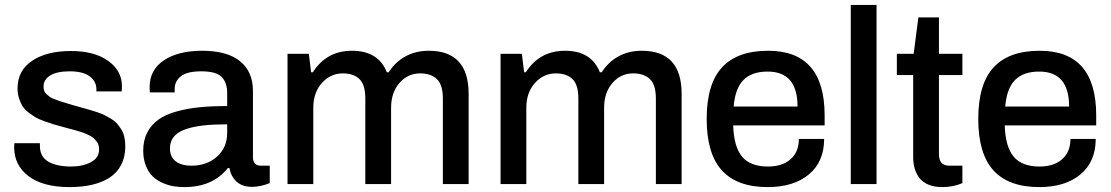

<svg xmlns="http://www.w3.org/2000/svg" viewBox="-20 -743 4483 775"><path d="M261.2 12.2Q153.8 12.2 95.5 -31.7Q37.1 -75.7 37.1 -148.9Q37.1 -152.8 37.6 -158.2Q38.1 -163.6 38.1 -165H141.1V-153.8Q141.1 -109.9 175.5 -90.3Q210 -70.8 266.1 -70.8Q314 -70.8 346.9 -88.4Q379.9 -106 379.9 -139.2Q379.9 -148.9 377.7 -157.2Q375.5 -165.5 369.9 -172.4Q364.3 -179.2 358.9 -184.6Q353.5 -189.9 343.3 -195.1Q333 -200.2 325.4 -203.6Q317.9 -207 304.2 -211.2Q290.5 -215.3 282 -217.8Q273.4 -220.2 257.3 -224.4Q241.2 -228.5 232.9 -231Q208 -237.8 194.8 -241.7Q181.6 -245.6 159.2 -253.7Q136.7 -261.7 124.3 -269Q111.8 -276.4 95.7 -288.6Q79.6 -300.8 71.3 -314Q63 -327.1 56.9 -345.7Q50.8 -364.3 50.8 -386.2Q50.8 -458 109.6 -497.6Q168.5 -537.1 266.1 -537.1Q361.3 -537.1 416.7 -497.3Q472.2 -457.5 472.2 -395Q472.2 -389.6 471.7 -382.3Q471.2 -375 471.2 -374H369.1V-382.8Q369.1 -414.1 342.3 -434.6Q315.4 -455.1 261.2 -455.1Q210 -455.1 182.9 -438.5Q155.8 -421.9 155.8 -394Q155.8 -384.3 158.4 -376.5Q161.1 -368.7 168.5 -362.3Q175.8 -356 181.6 -351.6Q187.5 -347.2 200.9 -342.3Q214.4 -337.4 221.9 -334.7Q229.5 -332 247.6 -326.7Q265.6 -321.3 273.9 -318.8Q285.2 -315.4 305.7 -309.8Q326.2 -304.2 338.9 -300.5Q351.6 -296.9 370.4 -290.8Q389.2 -284.7 401.4 -278.6Q413.6 -272.5 428.2 -263.7Q442.9 -254.9 452.1 -244.4Q461.4 -233.9 469.7 -220.5Q478 -207 481.9 -189.9Q485.8 -172.9 485.8 -152.8Q485.8 -109.9 469 -77.4Q452.1 -44.9 421.6 -25.6Q391.1 -6.3 351.1 2.9Q311 12.2 261.2 12.2Z M724.1 12.2Q701.7 12.2 680.7 8.8Q659.7 5.4 636.7 -4.6Q613.8 -14.6 596.9 -30.5Q580.1 -46.4 569.1 -73.2Q558.1 -100.1 558.1 -134.8Q558.1 -177.2 574.7 -208.7Q591.3 -240.2 619.9 -260.5Q648.4 -280.8 692.4 -293Q736.3 -305.2 785.4 -310.1Q834.5 -314.9 897 -314.9V-367.2Q897 -410.2 874.5 -432.6Q852.1 -455.1 793 -455.1Q734.9 -455.1 710 -435.1Q685.1 -415 685.1 -384.8V-370.1H585Q584 -376 584 -392.1Q584 -460.9 641.6 -499.5Q699.2 -538.1 795.9 -538.1Q897 -538.1 949 -495.8Q1001 -453.6 1001 -376V-108.9Q1001 -74.2 1032.7 -74.2H1068.8V-3.9Q1030.8 11.2 997.1 11.2Q958.5 11.2 935.5 -9.3Q912.6 -29.8 905.8 -64.9H899.9Q838.9 12.2 724.1 12.2ZM752.9 -74.2Q815.4 -74.2 856.2 -111.1Q897 -147.9 897 -206.1V-241.2Q842.3 -241.2 802.2 -236.8Q762.2 -232.4 730.2 -221.7Q698.2 -210.9 682.1 -191.7Q666 -172.4 666 -144Q666 -109.9 689 -92Q711.9 -74.2 752.9 -74.2Z M1140.6 0V-525.9H1226.6L1235.8 -451.2H1242.7Q1297.9 -538.1 1400.9 -538.1Q1507.3 -538.1 1541.5 -451.2H1548.8Q1575.7 -493.2 1616.9 -515.6Q1658.2 -538.1 1710.9 -538.1Q1871.6 -538.1 1871.6 -363.8V0H1767.6V-345.2Q1767.6 -400.9 1743.4 -423.8Q1719.2 -446.8 1675.8 -446.8Q1626 -446.8 1592.3 -408Q1558.6 -369.1 1558.6 -308.1V0H1454.6V-345.2Q1454.6 -400.9 1430.9 -423.8Q1407.2 -446.8 1363.8 -446.8Q1314 -446.8 1279.3 -408Q1244.6 -369.1 1244.6 -308.1V0Z M2000.5 0V-525.9H2086.4L2095.7 -451.2H2102.5Q2157.7 -538.1 2260.7 -538.1Q2367.2 -538.1 2401.4 -451.2H2408.7Q2435.5 -493.2 2476.8 -515.6Q2518.1 -538.1 2570.8 -538.1Q2731.4 -538.1 2731.4 -363.8V0H2627.4V-345.2Q2627.4 -400.9 2603.3 -423.8Q2579.1 -446.8 2535.6 -446.8Q2485.8 -446.8 2452.1 -408Q2418.5 -369.1 2418.5 -308.1V0H2314.5V-345.2Q2314.5 -400.9 2290.8 -423.8Q2267.1 -446.8 2223.6 -446.8Q2173.8 -446.8 2139.2 -408Q2104.5 -369.1 2104.5 -308.1V0Z M3078.6 12.2Q2955.1 12.2 2893.8 -55.2Q2832.5 -122.6 2832.5 -263.2Q2832.5 -403.8 2894.3 -470.9Q2956.1 -538.1 3080.6 -538.1Q3308.6 -538.1 3308.6 -276.9V-236.8H2939.5Q2941.9 -150.9 2975.3 -110.8Q3008.8 -70.8 3079.6 -70.8Q3137.7 -70.8 3171.1 -100.3Q3204.6 -129.9 3204.6 -182.1H3306.6Q3306.6 -90.3 3245.1 -39.1Q3183.6 12.2 3078.6 12.2ZM2941.4 -313H3199.2Q3199.2 -454.1 3078.6 -454.1Q3014.2 -454.1 2980.7 -419.9Q2947.3 -385.7 2941.4 -313Z M3414.1 0V-723.1H3518.1V0Z M3783.2 12.2Q3751 12.2 3727.3 2.2Q3703.6 -7.8 3690.7 -25.4Q3677.7 -43 3671.9 -63.5Q3666 -84 3666 -108.9V-439.9H3600.1V-525.9H3668L3687 -672.9H3770V-525.9H3864.7V-439.9H3770V-121.1Q3770 -97.7 3780.3 -85.9Q3790.5 -74.2 3813 -74.2H3864.7V-3.9Q3828.1 12.2 3783.2 12.2Z M4174.8 12.2Q4051.3 12.2 3990 -55.2Q3928.7 -122.6 3928.7 -263.2Q3928.7 -403.8 3990.5 -470.9Q4052.2 -538.1 4176.8 -538.1Q4404.8 -538.1 4404.8 -276.9V-236.8H4035.6Q4038.1 -150.9 4071.5 -110.8Q4105 -70.8 4175.8 -70.8Q4233.9 -70.8 4267.3 -100.3Q4300.8 -129.9 4300.8 -182.1H4402.8Q4402.8 -90.3 4341.3 -39.1Q4279.8 12.2 4174.8 12.2ZM4037.6 -313H4295.4Q4295.4 -454.1 4174.8 -454.1Q4110.4 -454.1 4076.9 -419.9Q4043.5 -385.7 4037.6 -313Z"/></svg>

Font: Archivo Medium
Style: Regular
Weight: 500
Designer: Hector Gatti
Foundry: Omnibus-Type
Version: Version 2.001